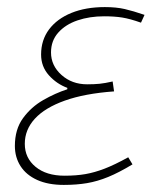

<svg xmlns="http://www.w3.org/2000/svg" viewBox="-20 -510 430 542"><path d="M160 12Q116 12 85 -2Q54 -16 38 -41Q22 -66 22 -98Q22 -145 45 -176.5Q68 -208 102 -227.5Q136 -247 170 -258V-262Q140 -273 118 -297.5Q96 -322 96 -356Q96 -397 118.5 -427Q141 -457 181.5 -473.5Q222 -490 276 -490Q308 -490 332 -484.5Q356 -479 388 -468L378 -446Q347 -457 325 -460.5Q303 -464 274 -464Q233 -464 199 -452.5Q165 -441 144.5 -418Q124 -395 124 -362Q124 -325 153.5 -298.5Q183 -272 226 -272Q246 -272 261 -273.5Q276 -275 298 -280L302 -252Q219 -246 163 -226Q107 -206 78.5 -175Q50 -144 50 -104Q50 -64 80.5 -39Q111 -14 162 -14Q195 -14 221 -18.5Q247 -23 275.5 -34Q304 -45 342 -66L354 -46Q316 -23 285.5 -10.5Q255 2 225.5 7Q196 12 160 12Z"/></svg>

Font: Source Sans 3
Style: Italic
Weight: 200
Italic angle: -11°
Designer: Paul D. Hunt
Foundry: Adobe
Version: Version 3.046;hotconv 1.0.118;makeotfexe 2.5.65603